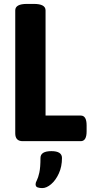

<svg xmlns="http://www.w3.org/2000/svg" viewBox="-20 -722 476 982"><path d="M96 0Q58 0 58 -40V-669Q58 -702 118 -702H153Q213 -702 213 -669V-131H393Q423 -131 423 -81V-50Q423 0 393 0ZM196 240Q183 240 172.5 236.5Q162 233 162 220Q162 212 168.5 200Q175 188 181 161.5Q187 135 187 86Q187 51 243 51Q297 51 297 86Q297 130 281 165Q265 200 241.5 220Q218 240 196 240Z"/></svg>

Font: Asap Semi Condensed
Style: Bold
Weight: 700
Width: 4
Designer: Pablo Cosgaya
Foundry: Omnibus-Type
Version: Version 3.001; ttfautohint (v1.8.4.7-5d5b)